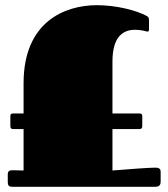

<svg xmlns="http://www.w3.org/2000/svg" viewBox="-20 -721 650 741"><path d="M71 -223V-63L29 -64C18 -64 10 -62 10 -48V-20C10 -3 15 0 30 0H578C600 0 600 -12 600 -24V-58C600 -71 591 -74 580 -74C559 -74 485 -69 414 -63V-223H519C525 -223 529 -226 529 -234V-273C529 -280 526 -283 519 -283H414V-483C414 -580 455 -606 501 -606C515 -606 530 -604 544 -600C548 -599 555 -597 555 -606V-644C555 -655 550 -657 547 -659C507 -681 429 -701 354 -701C230 -701 71 -637 71 -400V-283H30C23 -283 20 -280 20 -273V-234C20 -226 24 -223 30 -223Z"/></svg>

Font: Fascinate
Style: Regular
Weight: 900
Designer: Astigmatic (AOETI)
Foundry: Astigmatic (AOETI)
Version: Version 1.000